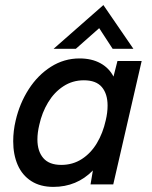

<svg xmlns="http://www.w3.org/2000/svg" viewBox="-20 -729 602 759"><path d="M540 -487.8 427.7 0H337.9L347.2 -55.2Q283.7 9.8 190.9 9.8Q139.2 9.8 103.5 -13.2Q67.9 -36.1 50 -76.9Q32.2 -117.7 32.2 -170.4Q32.2 -211.9 42 -252.9Q57.6 -320.3 93.5 -376.2Q129.4 -432.1 181.4 -465.1Q233.4 -498 294.4 -498Q342.3 -498 376.7 -479.2Q411.1 -460.4 428.7 -426.3L444.3 -487.8ZM405.3 -311.5Q405.3 -357.9 382.6 -384.8Q359.9 -411.6 311.5 -411.6Q266.6 -411.6 230.5 -387.9Q194.3 -364.3 170.2 -324.2Q146 -284.2 135.3 -235.4Q127.9 -204.6 127.9 -177.7Q127.9 -131.3 151.1 -104.2Q174.3 -77.1 222.2 -77.1Q267.6 -77.1 303.5 -100.3Q339.4 -123.5 363 -163.1Q386.7 -202.6 397.9 -252.9Q405.3 -283.7 405.3 -311.5ZM191.9 -536.1 388.7 -709 507.3 -536.1H425.3L372.1 -617.7L279.8 -536.1Z"/></svg>

Font: Acari Sans Medium
Style: Italic
Weight: 500
Italic angle: -13°
Designer: Alfredo Marco Pradil and Stefan Peev
Foundry: Hanken Design Co.
Version: Version 1.045